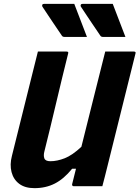

<svg xmlns="http://www.w3.org/2000/svg" viewBox="-20 -968 725 998"><path d="M366 -948Q383 -902 399 -862Q415 -822 432 -776H316Q306 -776 302 -782Q276 -821 260 -844Q244 -867 231.5 -886.5Q219 -906 200 -934Q198 -939 200 -943.5Q202 -948 210 -948ZM566 -948Q583 -902 599 -862Q615 -822 632 -776H516Q506 -776 502 -782Q476 -821 460 -844Q444 -867 431.5 -886.5Q419 -906 400 -934Q398 -939 400 -943.5Q402 -948 410 -948ZM159 10Q110 10 80 -12.5Q50 -35 40 -73.5Q30 -112 42 -158Q70 -268 97 -379Q124 -490 152 -600Q158 -625 164.5 -650Q171 -675 177 -700H326Q338 -700 334 -689Q303 -565 272.5 -435.5Q242 -306 211 -182Q205 -160 210.5 -145Q216 -130 242 -130Q277 -130 316.5 -145.5Q356 -161 403 -205Q434 -329 465 -453Q496 -577 527 -700H676Q688 -700 684 -689L540 -110Q533 -80 525.5 -52Q518 -24 512 0H363Q358 0 356 -3.5Q354 -7 355 -11Q365 -49 375 -91H355Q312 -38 265 -14Q218 10 159 10Z"/></svg>

Font: Recursive Sn Lnr St XBd
Style: Italic
Weight: 800
Italic angle: -15°
Version: Version 1.079;hotconv 1.0.112;makeotfexe 2.5.65598; ttfautoh